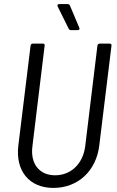

<svg xmlns="http://www.w3.org/2000/svg" viewBox="-20 -914 576 942"><path d="M369 -778 323 -887C321 -891 317 -894 312 -894H271C263 -894 260 -889 263 -882L317 -773C319 -769 323 -766 328 -766H361C369 -766 372 -771 369 -778ZM242 8C362 8 452 -75 467 -200L527 -690C528 -696 524 -700 519 -700H469C463 -700 459 -696 458 -690L398 -196C387 -111 329 -54 250 -54C173 -54 128 -111 139 -196L199 -690C200 -696 197 -700 191 -700H141C135 -700 131 -696 130 -690L70 -200C55 -75 124 8 242 8Z"/></svg>

Font: Barlow Semi Condensed
Style: Italic
Weight: 400
Width: 4
Italic angle: -7°
Designer: Jeremy Tribby
Foundry: Tribby Type
Version: Version 1.422;hotconv 1.0.109;makeotfexe 2.5.65596